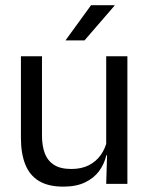

<svg xmlns="http://www.w3.org/2000/svg" viewBox="-20 -703 573 734"><path d="M140.5 -488V-184.5Q140.5 -146 151.2 -117.2Q162 -88.5 186.5 -72.8Q211 -57 252.5 -57Q291.5 -57 319.5 -71.2Q347.5 -85.5 365.2 -110.5Q383 -135.5 389.5 -167L404 -109.5H386.5Q379 -76.5 359 -49.2Q339 -22 305.2 -5.8Q271.5 10.5 222 10.5Q164.5 10.5 128.8 -11.2Q93 -33 76.5 -74.8Q60 -116.5 60 -175.5V-488ZM467 -488V0H386L389.5 -117L386 -122V-488ZM328 -683H418V-681.5L303 -548.5H231V-549.5Z"/></svg>

Font: Anek Tamil Medium
Style: Regular
Weight: 400
Version: Version 1.003